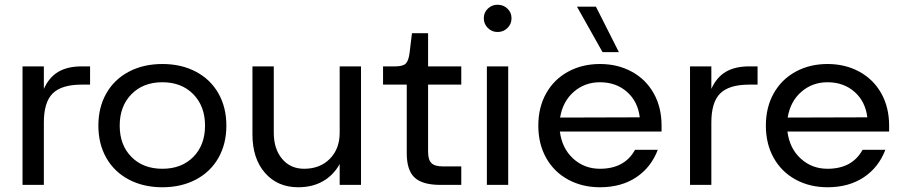

<svg xmlns="http://www.w3.org/2000/svg" viewBox="-20 -780 3816 810"><path d="M75 -500H165V-405Q187 -454 226 -477Q265 -500 325 -500H360V-423H325Q240 -423 202.5 -386Q165 -349 165 -263V0H75Z M935 -250Q935 -173 901.5 -114Q868 -55 806.5 -22.5Q745 10 665 10Q585 10 523.5 -22.5Q462 -55 428.5 -114Q395 -173 395 -250Q395 -327 428.5 -386Q462 -445 523.5 -477.5Q585 -510 665 -510Q745 -510 806.5 -477.5Q868 -445 901.5 -386Q935 -327 935 -250ZM845 -250Q845 -332 795.5 -382.5Q746 -433 665 -433Q584 -433 534.5 -382.5Q485 -332 485 -250Q485 -168 534.5 -118Q584 -68 665 -68Q746 -68 795.5 -118Q845 -168 845 -250Z M1263 -68Q1330 -68 1371.5 -110Q1413 -152 1413 -220V-500H1503V0H1413V-88Q1387 -41 1342.5 -15.5Q1298 10 1238 10Q1151 10 1098 -50.5Q1045 -111 1045 -213V-500H1135V-220Q1135 -152 1170 -110Q1205 -68 1263 -68Z M1696 -133V-423H1596V-500H1648Q1680 -500 1692 -512Q1704 -524 1708 -558L1718 -640H1786V-500H1926V-423H1786V-140Q1786 -106 1800 -92Q1814 -78 1848 -78H1926V0H1838Q1762 0 1729 -31Q1696 -62 1696 -133Z M2124 -500V0H2034V-500ZM2138 -703Q2138 -679 2121 -662Q2104 -645 2079 -645Q2055 -645 2038 -662Q2021 -679 2021 -703Q2021 -727 2038 -743.5Q2055 -760 2079 -760Q2104 -760 2121 -743.5Q2138 -727 2138 -703Z M2511 -510Q2586 -510 2645.5 -477.5Q2705 -445 2738 -386Q2771 -327 2771 -250V-225H2342Q2351 -154 2398 -111Q2445 -68 2511 -68Q2615 -68 2659 -148H2755Q2727 -74 2664 -32Q2601 10 2511 10Q2436 10 2376.5 -22.5Q2317 -55 2284 -114Q2251 -173 2251 -250Q2251 -327 2284 -386Q2317 -445 2376.5 -477.5Q2436 -510 2511 -510ZM2679 -285Q2671 -352 2625 -392.5Q2579 -433 2511 -433Q2447 -433 2400.5 -392.5Q2354 -352 2343 -284ZM2414 -752H2494L2591 -560H2522Z M2891 -500H2981V-405Q3003 -454 3042 -477Q3081 -500 3141 -500H3176V-423H3141Q3056 -423 3018.5 -386Q2981 -349 2981 -263V0H2891Z M3471 -510Q3546 -510 3605.5 -477.5Q3665 -445 3698 -386Q3731 -327 3731 -250V-225H3302Q3311 -154 3358 -111Q3405 -68 3471 -68Q3575 -68 3619 -148H3715Q3687 -74 3624 -32Q3561 10 3471 10Q3396 10 3336.5 -22.5Q3277 -55 3244 -114Q3211 -173 3211 -250Q3211 -327 3244 -386Q3277 -445 3336.5 -477.5Q3396 -510 3471 -510ZM3639 -285Q3631 -352 3585 -392.5Q3539 -433 3471 -433Q3407 -433 3360.5 -392.5Q3314 -352 3303 -284Z"/></svg>

Font: Goli
Style: Regular
Weight: 400
Designer: jaikishan Patel
Foundry: MagicType
Version: Version 1.000